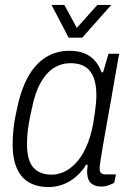

<svg xmlns="http://www.w3.org/2000/svg" viewBox="-20 -743 524 775"><path d="M176 12Q130 12 97.5 -6.5Q65 -25 48 -63.5Q31 -102 31 -161Q31 -193 35 -227.5Q39 -262 47 -297Q63 -378 92.5 -431.5Q122 -485 164.5 -511.5Q207 -538 260 -538Q295 -538 320 -528Q345 -518 362.5 -498.5Q380 -479 390 -451H396L418 -526H461L440 -408Q436 -381 428.5 -340.5Q421 -300 413 -255Q405 -210 398 -169.5Q391 -129 386.5 -100Q382 -71 382 -62Q382 -51 387.5 -45Q393 -39 406 -39H448L441 -5Q432 0 418 5Q404 10 388 10Q363 10 348 -3Q333 -16 332 -43Q331 -50 332 -58.5Q333 -67 334 -77L328 -79Q302 -36 262 -12Q222 12 176 12ZM189 -38Q212 -38 236.5 -48.5Q261 -59 284.5 -83Q308 -107 326.5 -146.5Q345 -186 356 -243Q360 -268 363 -289Q366 -310 367.5 -327Q369 -344 369 -359Q369 -401 358 -430Q347 -459 324 -473.5Q301 -488 265 -488Q229 -488 198.5 -469.5Q168 -451 144.5 -410Q121 -369 108 -302Q101 -271 96.5 -245.5Q92 -220 90.5 -199.5Q89 -179 89 -160Q89 -96 114.5 -67Q140 -38 189 -38ZM429 -723 312 -591H257L188 -723H240L302 -608H270L373 -723Z"/></svg>

Font: Archivo SemiCondensed ExtraLight
Style: Italic
Weight: 250
Width: 4
Italic angle: -10°
Designer: Hector Gatti
Foundry: Omnibus-Type
Version: Version 2.001